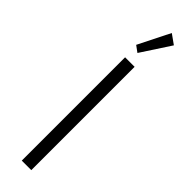

<svg xmlns="http://www.w3.org/2000/svg" viewBox="-369 -1096 1084 1084"><g transform="rotate(45 172.5 -554.0)"><path d="M134.5 0H210.5V-825H134.5ZM166.5 -891.5 281.5 -1067.5 224 -1108.5 129 -919Z"/></g></svg>

Font: Spartan
Style: Regular
Weight: 400
Designer: Matt Bailey, Mirko Velimirovic
Foundry: Matt Bailey
Version: Version 1.003; ttfautohint (v1.8.3)